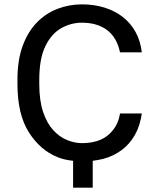

<svg xmlns="http://www.w3.org/2000/svg" viewBox="-20 -730 720 880"><path d="M405 130H315V7Q296 5 278 1Q260 -3 243 -10Q164 -42 112 -124Q60 -206 60 -345V-365Q60 -455 84 -520Q108 -585 149 -627Q190 -669 243.5 -689.5Q297 -710 355 -710Q412 -710 459.5 -695Q507 -680 543 -652Q579 -624 601.5 -583Q624 -542 630 -490H530Q516 -558 471 -592Q426 -626 355 -626Q306 -626 261 -601Q216 -576 188 -518.5Q160 -461 160 -365V-345Q160 -269 177.5 -217Q195 -165 224 -133.5Q253 -102 287.5 -88Q322 -74 355 -74Q433 -74 477 -112Q521 -150 530 -210H630Q622 -153 598 -111Q574 -69 537.5 -42Q501 -15 454 -2Q443 1 430.5 3Q418 5 405 7Z"/></svg>

Font: Golos Text
Style: Regular
Weight: 400
Designer: A.Korolkova, Vitaly Kuzmin
Foundry: ParaType Ltd
Version: Version 2.004